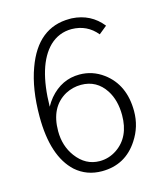

<svg xmlns="http://www.w3.org/2000/svg" viewBox="-103 -746 715 833"><g transform="rotate(-15 254.5 -329.5)"><path d="M454.1 -208Q454.1 -327.1 372.1 -387.7Q324.2 -422.9 265.6 -422.9Q185.5 -422.9 129.9 -357.4Q116.2 -340.8 105.5 -321.3Q108.4 -506.8 184.6 -582Q226.6 -622.1 284.2 -622.1Q353.5 -621.1 396.5 -568.4L432.6 -597.7Q381.8 -662.1 296.9 -667Q292 -667 287.1 -667Q143.6 -667 85 -504.9Q51.8 -415 51.8 -291Q51.8 -112.3 135.7 -35.2Q184.6 7.8 252.9 7.8Q358.4 7.8 416 -81.1Q454.1 -138.7 454.1 -208ZM113.3 -209Q113.3 -317.4 190.4 -360.4Q223.6 -377.9 260.7 -377.9Q331.1 -377.9 370.1 -317.4Q399.4 -271.5 399.4 -205.1Q399.4 -106.4 331.1 -60.5Q295.9 -37.1 254.9 -37.1Q191.4 -37.1 149.4 -93.8Q113.3 -142.6 113.3 -209Z"/></g></svg>

Font: Yaldevi Colombo Light
Style: Regular
Weight: 300
Designer: Sol Matas, Denzil Rajitha, Kosala Senevirathne and Pathum Egodawatta
Foundry: Mooniak
Version: Version 1.020 ; ttfautohint (v1.6)